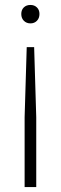

<svg xmlns="http://www.w3.org/2000/svg" viewBox="-20 -566 246 776"><path d="M139.5 -509.5Q139.5 -492.5 129.2 -482Q119 -471.5 103 -471.5Q87 -471.5 76.5 -482Q66 -492.5 66 -509.5Q66 -526 76.2 -536Q86.5 -546 103 -546Q119 -546 129.2 -536Q139.5 -526 139.5 -509.5ZM88 -375.5H118L126.5 -92V190H79.5V-92Z"/></svg>

Font: Encode Sans Condensed ExLight
Style: Regular
Weight: 275
Width: 3
Designer: Multiple Designers
Foundry: Impallari Type
Version: Version 2.000